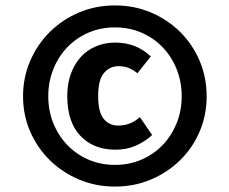

<svg xmlns="http://www.w3.org/2000/svg" viewBox="-20 -787 846 708"><path d="M415 -324Q439 -324 458 -331.5Q477 -339 496 -355L541 -289Q515 -265 481 -250Q447 -235 406 -235Q325 -235 276.5 -286Q228 -337 228 -433Q228 -479 241.5 -515.5Q255 -552 278.5 -577.5Q302 -603 334.5 -616.5Q367 -630 405 -630Q482 -630 536 -579L487 -517Q467 -532 451.5 -537.5Q436 -543 417 -543Q385 -543 363.5 -518Q342 -493 342 -433Q342 -373 362.5 -348.5Q383 -324 415 -324ZM404 -179Q457 -179 502 -198.5Q547 -218 580 -252.5Q613 -287 631.5 -333Q650 -379 650 -432Q650 -485 631.5 -531.5Q613 -578 580 -612.5Q547 -647 502 -666.5Q457 -686 404 -686Q351 -686 306 -666.5Q261 -647 228 -612.5Q195 -578 176.5 -531.5Q158 -485 158 -432Q158 -379 176.5 -333Q195 -287 228 -252.5Q261 -218 306 -198.5Q351 -179 404 -179ZM404 -99Q333 -99 271.5 -125Q210 -151 164 -196Q118 -241 91.5 -301.5Q65 -362 65 -432Q65 -502 91.5 -563Q118 -624 164 -669.5Q210 -715 271.5 -741Q333 -767 404 -767Q475 -767 536.5 -741Q598 -715 644 -669.5Q690 -624 716 -563Q742 -502 742 -432Q742 -362 716 -301.5Q690 -241 644 -196Q598 -151 536.5 -125Q475 -99 404 -99Z"/></svg>

Font: Qjlgwqiwhsfqbnnlvksmvfsycuq
Style: Regular
Weight: 700
Italic angle: -8°
Designer: Carrois Corporate & Edenspiekermann
Foundry: Carrois Corporate GbR & Edenspiekermann AG
Version: Version 2.001